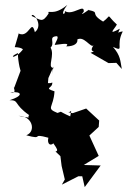

<svg xmlns="http://www.w3.org/2000/svg" viewBox="-20 -575 548 782"><path d="M177 -257 198 -304C188 -250 195 -283 195 -299C173 -302 204 -351 186 -381C205 -400 178 -423 206 -427C228 -432 202 -397 203 -392C264 -401 256 -395 250 -386C321 -387 287 -440 288 -409C320 -440 351 -372 362 -392C335 -354 384 -373 349 -360L422 -318L454 -319L476 -294C470 -327 471 -349 440 -384C490 -362 449 -387 480 -447C437 -443 449 -402 468 -458C416 -430 445 -455 456 -475C408 -519 438 -515 400 -487C342 -522 391 -524 341 -534C355 -546 294 -499 321 -527C325 -563 276 -509 244 -530C249 -514 219 -509 254 -555C196 -506 172 -539 178 -520C152 -480 146 -494 109 -510C111 -530 160 -474 122 -444C108 -502 99 -419 57 -438C55 -440 63 -459 40 -383C97 -381 61 -352 83 -388C50 -332 6 -338 53 -359C52 -325 67 -267 65 -290L38 -218C31 -225 53 -190 22 -199C73 -204 75 -184 19 -167C60 -167 33 -152 99 -106C86 -96 121 -92 56 -103C111 -104 129 -40 87 -24C164 -3 101 -35 177 -14C170 14 189 25 206 -1C168 -11 233 39 206 42L226 61L231 101L244 156L232 177L299 143H315L325 187L390 99L321 97L382 60L344 -23L382 -58L384 -84L331 -133L276 -114L257 -118C268 -115 274 -139 266 -101C213 -124 238 -122 214 -115C165 -135 198 -135 202 -203C156 -218 195 -214 193 -239C167 -227 157 -258 174 -222Z"/></svg>

Font: Asimov Aggro
Style: Condensed
Weight: 500
Designer: Google
Version: Version 2.000980; 2014